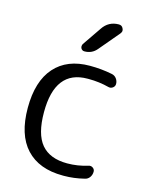

<svg xmlns="http://www.w3.org/2000/svg" viewBox="-115 -854 723 917"><g transform="rotate(15 246.0 -395.5)"><path d="M120.1 -282.2Q120.1 -173.8 162.1 -124Q204.1 -74.2 290 -74.2Q341.8 -74.2 391.6 -89.8Q403.3 -93.8 413.1 -86.9Q422.9 -80.1 422.9 -68.4Q422.9 -52.7 414.1 -40.5Q405.3 -28.3 390.6 -25.4Q339.8 -12.7 291 -12.7Q288.1 -12.7 285.2 -12.7Q167 -12.7 103.5 -81.1Q40 -149.4 40 -282.2Q40 -414.1 101.6 -483.4Q163.1 -552.7 275.4 -552.7Q333 -552.7 385.7 -542Q400.4 -539.1 409.2 -527.3Q418 -515.6 418 -501Q418 -489.3 408.2 -481.9Q398.4 -474.6 386.7 -477.5Q337.9 -490.2 286.1 -490.2Q283.2 -490.2 280.3 -490.2Q120.1 -490.2 120.1 -282.2ZM278.3 -736.3Q306.6 -779.3 357.4 -779.3Q373 -779.3 378.9 -765.6Q381.8 -759.8 381.8 -754.9Q381.8 -747.1 376 -740.2L292 -640.6Q268.6 -612.3 231.4 -612.3Q219.7 -612.3 213.9 -623Q211.9 -627.9 211.9 -631.8Q211.9 -637.7 214.8 -643.6Z"/></g></svg>

Font: Gen Jyuu Gothic Normal
Style: Regular
Weight: 300
Designer: [Source Han Sans]
Ryoko NISHIZUKA  (kana & ideographs); Paul D. Hunt (Latin, Greek & Cyrillic); Wenlong ZHANG  (bopomofo
Version: Version 1.002.20150607